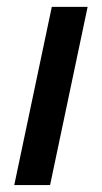

<svg xmlns="http://www.w3.org/2000/svg" viewBox="-20 -532 294 552"><path d="M21 0 128.9 -512.2H231.9L124 0Z"/></svg>

Font: Clear Sans Medium
Style: Italic
Weight: 500
Italic angle: -12°
Foundry: Intel Corporation
Version: Version 1.00